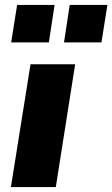

<svg xmlns="http://www.w3.org/2000/svg" viewBox="-20 -754 453 774"><path d="M24 0 103 -495H283L205 0ZM238 -583 261 -734H413L389 -583ZM25 -583 49 -734H200L177 -583Z"/></svg>

Font: Nunito Sans 11pt Black
Style: Italic
Weight: 900
Italic angle: -9°
Version: Version 3.101;gftools[0.9.27]